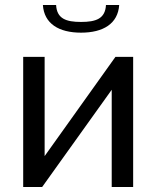

<svg xmlns="http://www.w3.org/2000/svg" viewBox="-20 -750 627 770"><path d="M405 -730C402 -675 365 -662 305 -662C245 -662 208 -675 205 -730H152C157 -655 216 -619 305 -619C394 -619 453 -655 458 -730ZM159 -522H73V0H149L428 -390V0H514V-522H443L159 -124Z"/></svg>

Font: Raleway Med
Style: Regular
Weight: 500
Designer: Matt McInerney, Pablo Impallari, Rodrigo Fuenzalida
Foundry: Matt McInerney, Pablo Impallari, Rodrigo Fuenzalida
Version: Version 3.00 July 28, 2015